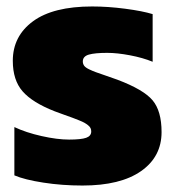

<svg xmlns="http://www.w3.org/2000/svg" viewBox="-20 -570 545 600"><path d="M237.8 9.8Q173.8 9.8 115.5 0.7Q57.1 -8.3 24.9 -22V-172.9Q61 -155.8 109.9 -144.8Q158.7 -133.8 195.8 -133.8Q233.4 -133.8 249.3 -139.4Q265.1 -145 265.1 -159.2Q265.1 -165 262.9 -169.7Q260.7 -174.3 255.1 -178.7Q249.5 -183.1 243.9 -186.3Q238.3 -189.5 226.8 -194.1Q215.3 -198.7 206.3 -202.1Q197.3 -205.6 180.4 -211.4Q163.6 -217.3 150.9 -222.2Q81.1 -249.5 50.5 -284.7Q20 -319.8 20 -379.9Q20 -457 83 -503.4Q146 -549.8 268.1 -549.8Q317.4 -549.8 371.3 -542.7Q425.3 -535.6 457 -525.9V-377Q426.3 -389.6 386.2 -397.2Q346.2 -404.8 314.9 -404.8Q276.9 -404.8 257.8 -399.4Q238.8 -394 238.8 -377.9Q238.8 -370.6 242.9 -364.7Q247.1 -358.9 258.3 -353.5Q269.5 -348.1 279.5 -344.5Q289.6 -340.8 311 -333.5Q332.5 -326.2 347.2 -320.8Q428.7 -290 456.8 -256.6Q484.9 -223.1 484.9 -157.2Q484.9 -80.1 420.7 -35.2Q356.4 9.8 237.8 9.8Z"/></svg>

Font: Kanit ExtraBold
Style: Regular
Weight: 800
Designer: Katatrad Team
Foundry: CadsonDemak
Version: Version 1.000;PS 001.000;hotconv 1.0.88;makeotf.lib2.5.64775